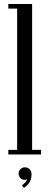

<svg xmlns="http://www.w3.org/2000/svg" viewBox="-20 -770 245 957"><path d="M21.5 0V-22.9H65.4V-727.1H21.5V-750H140.1V-22.9H184.6V0ZM99.1 166.5 88.9 153.3Q96.7 149.4 105.2 140.1Q113.8 130.9 115.7 122.6Q110.8 126.5 103.5 126.5Q90.3 126.5 81.5 117.4Q72.8 108.4 72.8 95.2Q72.8 82 82 73Q91.3 64 104 64Q119.1 64 128.2 73.7Q137.2 83.5 137.2 99.1Q137.2 142.1 99.1 166.5Z"/></svg>

Font: Imbue
Style: Regular
Weight: 400
Designer: Tyler Finck
Foundry: Etcetera Type Company
Version: Version 0.910